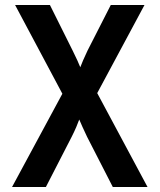

<svg xmlns="http://www.w3.org/2000/svg" viewBox="-20 -750 640 770"><path d="M28.3 0 230.1 -374.1 40.5 -730H180.2L271.5 -546.8Q281.7 -526.8 290 -508.2Q298.3 -489.6 302 -480.3Q305.2 -489.6 313.3 -508.2Q321.3 -526.8 330.9 -546.8L424.3 -730H559.5L369.9 -376.6L571.7 0H432.4L329.1 -201.6Q319.5 -221.5 310.9 -240.7Q302.2 -259.9 297.8 -270.7Q294 -259.9 286 -240.9Q277.9 -221.9 267.8 -202L164 0Z"/></svg>

Font: Pitagon Sans Mono
Style: Regular
Weight: 400
Monospace: yes
Designer: Travis Tran
Foundry: Pitagon
Version: Version 1.001;gftools[0.9.26]